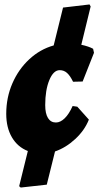

<svg xmlns="http://www.w3.org/2000/svg" viewBox="-20 -678 456 862"><path d="M327 -199 379 -141Q360 -93 318 -54Q276 -15 227 2L190 151L73 164L66 158L105 0Q59 -18 33.5 -61.5Q8 -105 8 -167Q8 -240 35.5 -303.5Q63 -367 111.5 -412Q160 -457 221 -474L263 -644L382 -658L387 -649L345 -477Q378 -470 398 -459L402 -441L351 -312L308 -311Q295 -338 281 -350.5Q267 -363 248 -363Q220 -363 201.5 -318.5Q183 -274 183 -206Q183 -168 195.5 -148Q208 -128 231 -128Q251 -128 270.5 -147Q290 -166 306 -202Z"/></svg>

Font: Alegreya Black
Style: Italic
Weight: 900
Italic angle: -7°
Designer: Juan Pablo del Peral
Foundry: Huerta Tipografica
Version: Version 2.007; ttfautohint (v1.6)